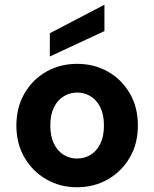

<svg xmlns="http://www.w3.org/2000/svg" viewBox="-20 -777 650 809"><path d="M304 12Q233 12 175 -21.5Q117 -55 83 -113.5Q49 -172 49 -248Q49 -324 83 -383Q117 -442 175 -475Q233 -508 305 -508Q377 -508 435 -475Q493 -442 527 -383.5Q561 -325 561 -248Q561 -172 527 -113.5Q493 -55 435 -21.5Q377 12 304 12ZM304 -109Q336 -109 361.5 -124.5Q387 -140 402.5 -171Q418 -202 418 -248Q418 -294 402.5 -325Q387 -356 361.5 -371.5Q336 -387 305 -387Q275 -387 249 -371.5Q223 -356 207.5 -325Q192 -294 192 -248Q192 -202 207.5 -171Q223 -140 248.5 -124.5Q274 -109 304 -109ZM190 -539V-637L420 -757V-646Z"/></svg>

Font: DM Sans 24pt ExtraBold
Style: Regular
Weight: 800
Designer: Colophon Foundry, Jonny Pinhorn
Foundry: Colophon Foundry
Version: Version 4.004;gftools[0.9.30]